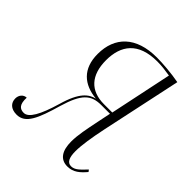

<svg xmlns="http://www.w3.org/2000/svg" viewBox="-190 -648 760 760"><g transform="rotate(45 190.5 -268.0)"><path d="M307 10C340 10 361 -9 382 -34L376 -42C352 -17 338 -1 317 -1C296 -1 287 -20 287 -56C287 -89 295 -140 307 -197L379 -534C337 -542 285 -546 253 -546C136 -546 77 -485 77 -390C77 -307 125 -267 197 -260C166 -252 135 -231 110 -143C86 -61 62 -18 35 -18C13 -18 -1 -30 1 -69C-16 -69 -29 -54 -29 -35C-29 -11 -13 7 20 7C69 7 90 -43 118 -140C145 -231 173 -257 230 -257H279L267 -199C257 -149 248 -108 248 -71C248 -20 267 10 307 10ZM235 -267C160 -267 118 -312 118 -396C118 -479 159 -536 265 -536C291 -536 311 -533 337 -529L282 -267Z"/></g></svg>

Font: Noto Serif Display ExtraCondensed ExtraLight
Style: Italic
Weight: 200
Width: 2
Italic angle: -12°
Designer: Monotype Design Team
Foundry: Monotype Imaging Inc.
Version: Version 2.009